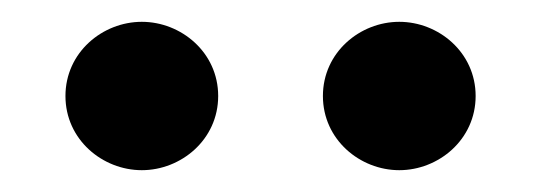

<svg xmlns="http://www.w3.org/2000/svg" viewBox="-20 -767 496 176"><path d="M110 -611C74 -611 40 -639 40 -679C40 -719 74 -747 110 -747C146 -747 180 -719 180 -679C180 -639 146 -611 110 -611ZM276 -679C276 -719 310 -747 346 -747C382 -747 416 -719 416 -679C416 -639 382 -611 346 -611C310 -611 276 -639 276 -679Z"/></svg>

Font: Ortica Linear
Style: Bold
Weight: 700
Designer: Benedetta Bovani
Foundry: Collletttivo
Version: Version 2.000;Glyphs 3.1.2 (3151)